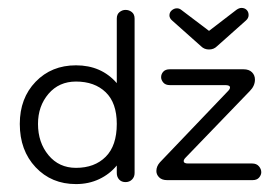

<svg xmlns="http://www.w3.org/2000/svg" viewBox="-20 -455 695 485"><path d="M172 10Q110 10 70 -32.5Q30 -75 30 -142Q30 -207 70 -248.5Q110 -290 172 -290Q236 -290 275 -245V-408Q275 -419 282 -424.5Q289 -430 297 -430Q306 -430 313 -424.5Q320 -419 320 -408V-18Q320 -8 313.5 -1.5Q307 5 297 5Q287 5 281 -1.5Q275 -8 275 -18V-37Q257 -15 230.5 -2.5Q204 10 172 10ZM172 -31Q219 -31 247 -59Q275 -87 275 -142Q275 -195 247 -222Q219 -249 172 -249Q129 -249 102.5 -218Q76 -187 76 -142Q76 -95 102.5 -63Q129 -31 172 -31ZM402 0Q389 0 382 -7Q375 -14 375 -23Q375 -35 384 -45L556 -225Q561 -230 561 -234Q561 -240 549 -240H409Q398 -240 392.5 -246.5Q387 -253 387 -260Q387 -268 392.5 -274Q398 -280 409 -280H595Q609 -280 616.5 -272.5Q624 -265 624 -254Q624 -238 611 -225L449 -57Q444 -52 444 -48Q444 -42 455 -42H617Q628 -42 634 -35Q640 -28 640 -20Q640 -13 634.5 -6.5Q629 0 618 0ZM427 -434Q433 -434 438 -430L508 -377L577 -430Q584 -435 590 -435Q598 -435 603 -430Q608 -425 608 -417Q608 -409 601 -403L528 -338Q520 -330 508 -330Q496 -330 488 -338L415 -403Q408 -409 408 -416Q408 -424 414 -429Q420 -434 427 -434Z"/></svg>

Font: Dongle Light
Style: Regular
Weight: 300
Designer: Yanghee Ryu
Foundry: Yanghee Ryu
Version: Version 2.000